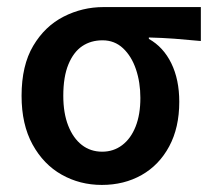

<svg xmlns="http://www.w3.org/2000/svg" viewBox="-20 -511 600 543"><path d="M268 12Q206 12 154.5 -17Q103 -46 72 -102.5Q41 -159 41 -240Q41 -326 74 -381.5Q107 -437 160 -464Q213 -491 273 -491H548V-395Q507 -399 473.5 -401.5Q440 -404 401 -405V-401Q442 -378 464.5 -332Q487 -286 487 -223Q487 -150 458.5 -97Q430 -44 380.5 -16Q331 12 268 12ZM269 -82Q301 -82 325.5 -100.5Q350 -119 363.5 -153Q377 -187 377 -234Q377 -278 364.5 -315Q352 -352 328 -374.5Q304 -397 270 -397Q237 -397 212.5 -380.5Q188 -364 173.5 -329Q159 -294 159 -240Q159 -191 173 -155.5Q187 -120 211.5 -101Q236 -82 269 -82Z"/></svg>

Font: Source Sans 3 SemiBold
Style: Regular
Weight: 600
Designer: Paul D. Hunt
Foundry: Adobe
Version: Version 3.046;hotconv 1.0.118;makeotfexe 2.5.65603